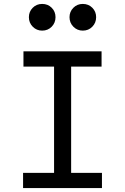

<svg xmlns="http://www.w3.org/2000/svg" viewBox="-20 -963 640 983"><path d="M98.1 0V-78.1H256.8V-622.1H100.1V-700.2H500V-622.1H344.2V-78.1H502V0ZM127.9 -875Q127.9 -903.3 147.5 -923.1Q167 -942.9 195.8 -942.9Q225.1 -942.9 244.6 -923.3Q264.2 -903.8 264.2 -875Q264.2 -846.2 244.6 -826.2Q225.1 -806.2 195.8 -806.2Q167.5 -806.2 147.7 -826.2Q127.9 -846.2 127.9 -875ZM335.9 -875Q335.9 -903.3 355.5 -923.1Q375 -942.9 403.8 -942.9Q433.1 -942.9 452.6 -923.3Q472.2 -903.8 472.2 -875Q472.2 -846.2 452.6 -826.2Q433.1 -806.2 403.8 -806.2Q375.5 -806.2 355.7 -826.2Q335.9 -846.2 335.9 -875Z"/></svg>

Font: CommitMono
Style: Regular
Weight: 400
Monospace: yes
Designer: Eigil Nikolajsen
Foundry: Eigil Nikolajsen
Version: Version 1.143